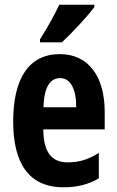

<svg xmlns="http://www.w3.org/2000/svg" viewBox="-20 -786 497 816"><path d="M381 -756V-766H232C211 -722 184 -672 150 -619V-606H243C289 -649 354 -719 381 -756ZM234 -556C104 -556 36 -454 36 -270C36 -97 99 10 250 10C307 10 356 -2 400 -28V-136C353 -107 315 -96 268 -96C198 -96 165 -140 164 -236H425V-310C425 -460 357 -556 234 -556ZM236 -454C280 -454 304 -407 304 -330H165C167 -418 194 -454 236 -454Z"/></svg>

Font: Noto Sans Myanmar UI ExtraCondensed
Style: Bold
Weight: 700
Width: 2
Designer: Monotype Design Team
Foundry: Monotype Imaging Inc.
Version: Version 2.103